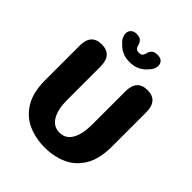

<svg xmlns="http://www.w3.org/2000/svg" viewBox="-223 -926 1066 1066"><g transform="rotate(45 309.5 -393.0)"><path d="M310 10.5Q238 10.5 178.8 -16Q119.5 -42.5 83.8 -101.5Q48 -160.5 48 -257V-527Q48 -619 130 -619Q212 -619 212 -527V-266Q212 -191 237 -148.5Q262 -106 310 -106Q358 -106 382.5 -148.5Q407 -191 407 -266V-527Q407 -619 489 -619Q571 -619 571 -527V-257Q571 -160.5 535.8 -101.5Q500.5 -42.5 441.5 -16Q382.5 10.5 310 10.5ZM391.5 -797Q413 -797 424.8 -785.8Q436.5 -774.5 436.5 -757Q436.5 -745.5 431 -732Q425.5 -718.5 412 -705Q396.5 -685.5 370.8 -671.8Q345 -658 307.5 -658Q273.5 -658 249.8 -669.8Q226 -681.5 210.5 -698.5Q194 -712.5 187 -727.5Q180 -742.5 180 -755.5Q180 -773.5 192.2 -785.2Q204.5 -797 224.5 -797Q251 -797 262 -785.5Q273 -774 276 -760Q278 -749.5 284.5 -740.5Q291 -731.5 308.5 -731.5Q326 -731.5 332.2 -740.5Q338.5 -749.5 340.5 -760Q343 -774 354.2 -785.5Q365.5 -797 391.5 -797Z"/></g></svg>

Font: Sono Monospace
Style: Bold
Weight: 700
Designer: Tyler Finck
Foundry: Tyler Finck
Version: Version 2.112